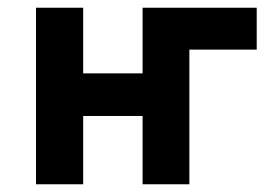

<svg xmlns="http://www.w3.org/2000/svg" viewBox="-20 -477 707 497"><path d="M349.1 -176.8H195.3V0H73.2V-457H195.3V-287.1H349.1V-457H644.5V-348.6H470.2V0H349.1Z"/></svg>

Font: PT Astra Sans
Style: Bold
Weight: 700
Designer: A.Korolkova, I. Chaeva
Foundry: ParaType Ltd
Version: Version 1.001; ttfautohint (v1.6)